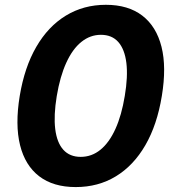

<svg xmlns="http://www.w3.org/2000/svg" viewBox="-20 -757 714 787"><path d="M290.4 9.8Q198.6 9.8 140.7 -34.4Q82.9 -78.7 62.2 -162Q41.5 -245.4 60.8 -363.3Q80.3 -481.4 128.8 -565Q177.3 -648.7 250 -693Q322.6 -737.3 414 -737.3Q505.4 -737.3 563.2 -693Q621 -648.6 642 -565.2Q662.9 -481.9 643.4 -364Q624.1 -245.4 575.8 -161.9Q527.5 -78.4 455 -34.3Q382.6 9.8 290.4 9.8ZM310.7 -114Q355.8 -114 391.7 -143.2Q427.7 -172.5 453.1 -228.4Q478.5 -284.3 491.5 -364Q504.8 -443.2 498 -499.1Q491.1 -555 465 -584.7Q438.9 -614.3 393.7 -614.3Q349.6 -614.3 313.5 -585.2Q277.4 -556.2 251.8 -500.1Q226.1 -444.1 212.6 -363.1Q199.6 -283.7 206.4 -228Q213.3 -172.3 239.6 -143.1Q266 -114 310.7 -114Z"/></svg>

Font: Inter Variable
Style: Italic
Weight: 400
Italic angle: -9.39999°
Designer: Rasmus Andersson
Foundry: rsms
Version: Version 4.001;git-9221beed3